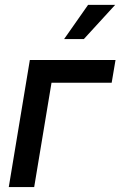

<svg xmlns="http://www.w3.org/2000/svg" viewBox="-20 -759 489 779"><path d="M448.7 -515.6 433.1 -423.3H189L118.7 0H15.6L101.1 -515.6ZM240.2 -600.6 337.4 -739.3H447.3L320.3 -600.6Z"/></svg>

Font: Inter Display Medium
Style: Italic
Weight: 500
Italic angle: -9.39999°
Designer: Rasmus Andersson
Foundry: rsms
Version: Version 4.000;git-a52131595